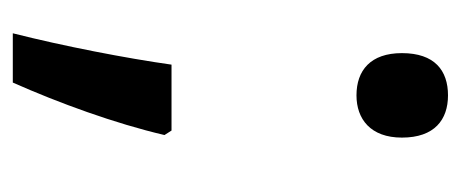

<svg xmlns="http://www.w3.org/2000/svg" viewBox="-230 -359 720 300"><g transform="rotate(90 130.0 -209.0)"><path d="M63 -477C63 -428 90 -406 129 -406C166 -406 195 -428 195 -477C195 -528 167 -549 129 -549C90 -549 63 -528 63 -477ZM191 -106 184 -117H81C71 -46 52 52 32 131H109C141 59 173 -29 191 -106Z"/></g></svg>

Font: Noto Sans Arabic UI SmCn Md
Style: Regular
Weight: 500
Width: 4
Designer: Monotype Design Team, Nadine Chahine and Nizar Qandah
Foundry: Monotype Imaging Inc.
Version: Version 2.010